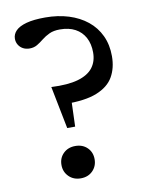

<svg xmlns="http://www.w3.org/2000/svg" viewBox="-80 -745 620 810"><g transform="rotate(-10 230.0 -340.0)"><path d="M169.5 -687Q224 -687 269.8 -672.8Q315.5 -658.5 349 -631.5Q382.5 -604.5 400.8 -565.5Q419 -526.5 419 -477.5Q419 -427 397.5 -389.5Q376 -352 325.5 -331.8Q275 -311.5 187 -313L220 -373L214.5 -211.5H180.5L144.5 -393.5Q215 -390 258.8 -402.5Q302.5 -415 323 -441.5Q343.5 -468 343.5 -506.5Q343.5 -543.5 329 -570.5Q314.5 -597.5 287.5 -612Q260.5 -626.5 222 -626.5Q195 -626.5 176.8 -618Q158.5 -609.5 144.2 -598Q130 -586.5 115.8 -578Q101.5 -569.5 83 -569.5Q67.5 -569.5 55.2 -576Q43 -582.5 35.8 -594.2Q28.5 -606 28.5 -620.5Q28.5 -640 43.2 -655Q58 -670 89 -678.5Q120 -687 169.5 -687ZM200.5 -131Q232 -131 251.8 -111.5Q271.5 -92 271.5 -62Q271.5 -32.5 251.8 -12.5Q232 7.5 200.5 7.5Q169.5 7.5 149.5 -12.5Q129.5 -32.5 129.5 -62Q129.5 -92 149.5 -111.5Q169.5 -131 200.5 -131Z"/></g></svg>

Font: Newsreader 16pt Medium
Style: Regular
Weight: 500
Designer: Hugues Gentile
Foundry: Production Type
Version: Version 1.003